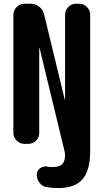

<svg xmlns="http://www.w3.org/2000/svg" viewBox="-20 -750 540 1001"><path d="M392.6 -730.5Q416 -730.5 433.1 -713.4Q450.2 -696.3 450.2 -672.9V35.2Q450.2 138.7 410.2 184.6Q370.1 230.5 282.2 230.5Q250 230.5 224.6 225.6Q201.2 222.7 186.5 203.6Q171.9 184.6 171.9 160.2Q171.9 140.6 188 127.9Q204.1 115.2 224.6 118.2Q241.2 121.1 252 121.1Q288.1 121.1 303.2 107.4Q318.4 93.8 319.3 58.6Q319.3 53.7 317.4 42L186.5 -499Q186.5 -500 185.5 -500Q184.6 -500 184.6 -499V-56.6Q184.6 -33.2 168 -16.6Q151.4 0 127.9 0H107.4Q84 0 66.9 -17.1Q49.8 -34.2 49.8 -56.6V-672.9Q49.8 -696.3 66.9 -713.4Q84 -730.5 107.4 -730.5H139.6Q165 -730.5 184.6 -714.8Q204.1 -699.2 210 -674.8L317.4 -231.4Q317.4 -230.5 318.4 -230.5Q319.3 -230.5 319.3 -231.4V-672.9Q319.3 -696.3 335.9 -713.4Q352.5 -730.5 376 -730.5Z"/></svg>

Font: Rounded Mgen+ 1mn bold
Style: Bold
Weight: 700
Designer: [Source Han Sans]
Ryoko NISHIZUKA  (kana & ideographs); Paul D. Hunt (Latin, Greek & Cyrillic); Wenlong ZHANG  (bopomofo
Version: Version 1.059.20150602